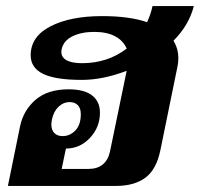

<svg xmlns="http://www.w3.org/2000/svg" viewBox="-20 -612 658 632"><path d="M551 -478Q567 -452 567 -420Q567 -406 564 -392L508 -118Q495 -54 458.5 -27Q422 0 362 0H6L46 -196Q57 -249 97 -283.5Q137 -318 206 -318Q257 -318 283 -298Q309 -278 309 -241Q309 -193 276 -158Q243 -123 197 -123L183 -56H272Q300 -56 318 -70.5Q336 -85 342 -113L397 -379Q319 -349 249 -349Q162 -349 121.5 -369Q81 -389 81 -430Q81 -492 146.5 -525.5Q212 -559 316 -559Q406 -559 464 -539Q476 -564 482 -592H618Q602 -529 551 -478ZM182 -441Q182 -423 199.5 -413.5Q217 -404 250 -404Q334 -404 397 -452Q386 -478 359 -492.5Q332 -507 290 -507Q248 -507 218.5 -492.5Q189 -478 183 -450Q182 -447 182 -441ZM149 -203Q149 -184 159 -174Q169 -164 186 -164Q210 -164 228 -182.5Q246 -201 246 -236Q246 -256 236 -266Q226 -276 209 -276Q189 -276 173 -261Q157 -246 151 -219Q149 -207 149 -203Z"/></svg>

Font: Trirong ExtraBold
Style: Italic
Weight: 800
Italic angle: -12°
Designer: Katatrad Team
Foundry: CadsonDemak
Version: Version 1.001